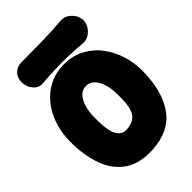

<svg xmlns="http://www.w3.org/2000/svg" viewBox="-274 -988 1118 1118"><g transform="rotate(-45 285.0 -429.5)"><path d="M580 -347Q580 -180 512 -82Q444 16 298 25Q188 31 120 -15.5Q52 -62 21 -148.5Q-10 -235 -10 -347Q-10 -415 10 -477.5Q30 -540 68.5 -588.5Q107 -637 162.5 -665Q218 -693 288 -692Q357 -691 411.5 -661.5Q466 -632 503.5 -582.5Q541 -533 560.5 -471.5Q580 -410 580 -347ZM190 -320Q190 -238 212 -199Q234 -160 280 -165Q334 -170 357 -205Q380 -240 380 -320V-347Q380 -393 369 -430Q358 -467 337 -489.5Q316 -512 285 -512Q254 -512 233 -489.5Q212 -467 201 -430Q190 -393 190 -347ZM545 -792Q545 -768 531 -746Q517 -724 495.5 -711Q474 -698 449 -700Q285 -715 122 -700Q85 -696 60 -724.5Q35 -753 35 -792V-793Q35 -829 58 -852Q81 -875 117 -875Q201 -875 284 -876.5Q367 -878 449 -885Q474 -887 495.5 -874Q517 -861 531 -839.5Q545 -818 545 -793Z"/></g></svg>

Font: Winky Sans Black
Style: Regular
Weight: 900
Designer: Simon Atzbach
Foundry: typofactur
Version: Version 1.205